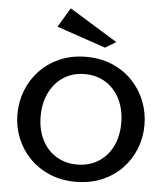

<svg xmlns="http://www.w3.org/2000/svg" viewBox="-63 -1026 939 1087"><g transform="rotate(5 407.0 -483.0)"><path d="M407 5Q326 5 259.5 -23Q193 -51 145 -100.5Q97 -150 71.5 -213.5Q46 -277 46 -348Q46 -420 71.5 -484.5Q97 -549 144.5 -598.5Q192 -648 258.5 -676.5Q325 -705 407 -705Q489 -705 555.5 -676.5Q622 -648 669.5 -598.5Q717 -549 742.5 -484.5Q768 -420 768 -348Q768 -277 742.5 -213Q717 -149 669.5 -100Q622 -51 555.5 -23Q489 5 407 5ZM407 -93Q475 -93 527 -125.5Q579 -158 607.5 -215.5Q636 -273 636 -348Q636 -424 607.5 -482.5Q579 -541 527 -574Q475 -607 407 -607Q339 -607 287.5 -574Q236 -541 207 -482.5Q178 -424 178 -348Q178 -273 206.5 -215.5Q235 -158 287 -125.5Q339 -93 407 -93ZM507 -766 229 -861 295 -971 568 -803Z"/></g></svg>

Font: Panamera
Style: Bold
Weight: 700
Designer: Bastien Sozeau
Foundry: NBR — Bastien Sozeau
Version: Version 3.002; ttfautohint (v1.8.4.7-5d5b);gftools[0.9.33]